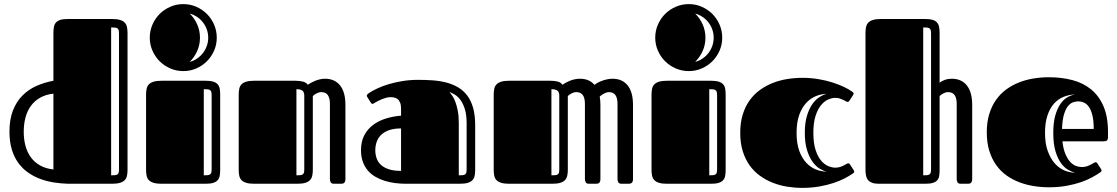

<svg xmlns="http://www.w3.org/2000/svg" viewBox="-20 -892 5424 932"><path d="M599.1 -67.9Q599.1 -50.8 596.2 -38.1Q593.3 -25.4 585 -17.1Q576.7 -8.8 562 -4.4Q547.4 0 523.9 0H310.5Q274.9 -1 240 -6.6Q205.1 -12.2 173.6 -24.2Q142.1 -36.1 115 -55.4Q87.9 -74.7 68.1 -102.3Q48.3 -129.9 37.1 -167.2Q25.9 -204.6 25.9 -252.9Q25.9 -313 43 -356.2Q60.1 -399.4 89.4 -428.7Q118.7 -458 157.5 -475.1Q196.3 -492.2 239.3 -500V-731.4Q239.3 -748.5 241.7 -761.5Q244.1 -774.4 252 -783Q259.8 -791.5 273.4 -795.7Q287.1 -799.8 310.1 -799.8H523.9Q547.4 -799.8 562 -795.4Q576.7 -791 585 -782.7Q593.3 -774.4 596.2 -761.5Q599.1 -748.5 599.1 -731.9ZM95.2 -252.4Q95.2 -216.3 103.5 -184.8Q111.8 -153.3 129.2 -129.2Q146.5 -105 173.8 -89.4Q201.2 -73.7 239.3 -69.3V-437.5Q201.2 -433.1 173.8 -417.2Q146.5 -401.4 129.2 -377Q111.8 -352.5 103.5 -320.8Q95.2 -289.1 95.2 -252.4ZM557.6 -727.5Q557.6 -738.3 556.2 -744.6Q554.7 -751 550.3 -754.2Q545.9 -757.3 538.6 -758.1Q531.2 -758.8 519.5 -758.8V-41Q531.2 -41 538.6 -41.7Q545.9 -42.5 550.3 -45.7Q554.7 -48.8 556.2 -54.9Q557.6 -61 557.6 -72.3Z M689 -432.1Q689 -448.7 691.9 -461.7Q694.8 -474.6 703.1 -482.9Q711.4 -491.2 726.1 -495.6Q740.7 -500 764.2 -500H978Q1000.5 -500 1014.4 -495.8Q1028.3 -491.7 1036.1 -483.4Q1043.9 -475.1 1046.4 -462.4Q1048.8 -449.7 1048.8 -432.1V-66.9Q1048.8 -50.3 1046.4 -37.8Q1043.9 -25.4 1036.1 -16.8Q1028.3 -8.3 1014.4 -4.2Q1000.5 0 978 0H764.2Q740.7 0 726.1 -4.4Q711.4 -8.8 703.1 -17.1Q694.8 -25.4 691.9 -38.1Q689 -50.8 689 -67.9ZM707 -709Q707 -742.7 720 -772.5Q732.9 -802.2 754.9 -824.2Q776.9 -846.2 806.6 -859.1Q836.4 -872.1 870.1 -872.1Q903.3 -872.1 932.9 -859.1Q962.4 -846.2 984.4 -824.2Q1006.3 -802.2 1019.3 -772.5Q1032.2 -742.7 1032.2 -709Q1032.2 -675.8 1019.3 -646.2Q1006.3 -616.7 984.4 -594.7Q962.4 -572.8 932.9 -559.8Q903.3 -546.9 870.1 -546.9Q836.4 -546.9 806.6 -559.8Q776.9 -572.8 754.9 -594.7Q732.9 -616.7 720 -646.2Q707 -675.8 707 -709ZM1007.3 -427.7Q1007.3 -438.5 1005.9 -444.8Q1004.4 -451.2 1000 -454.3Q995.6 -457.5 988.3 -458.3Q981 -459 969.2 -459V-41Q981 -41 988.3 -41.7Q995.6 -42.5 1000 -45.7Q1004.4 -48.8 1005.9 -54.9Q1007.3 -61 1007.3 -72.3ZM950.7 -709Q950.7 -674.8 937.3 -644.5Q923.8 -614.3 900.9 -591.8Q920.4 -596.7 936.8 -607.9Q953.1 -619.1 965.1 -634.5Q977.1 -649.9 983.9 -668.9Q990.7 -688 990.7 -709Q990.7 -730 983.9 -749Q977.1 -768.1 965.1 -783.4Q953.1 -798.8 936.8 -809.8Q920.4 -820.8 900.9 -826.2Q923.8 -803.7 937.3 -773.4Q950.7 -743.2 950.7 -709Z M1138.7 -432.1Q1138.7 -448.7 1141.6 -461.7Q1144.5 -474.6 1152.8 -482.9Q1161.1 -491.2 1175.8 -495.6Q1190.4 -500 1213.9 -500H1413.6Q1435.5 -500 1451.4 -495.6Q1467.3 -491.2 1474.1 -480.5Q1480.5 -484.9 1489.5 -490Q1498.5 -495.1 1509.3 -499.5Q1520 -503.9 1532.2 -506.8Q1544.4 -509.8 1557.6 -509.8Q1604.5 -509.8 1630.6 -477.5Q1656.7 -445.3 1656.7 -382.8V-22.9Q1656.7 -14.6 1654.5 -10Q1652.3 -5.4 1649.2 -3.2Q1646 -1 1641.6 -0.5Q1637.2 0 1632.8 0H1601.6Q1588.9 0 1585.2 -7.3Q1581.5 -14.6 1581.5 -22.9V-387.7Q1581.5 -415.5 1571.5 -430.2Q1561.5 -444.8 1539.6 -444.8Q1528.3 -444.8 1516.8 -438.7Q1505.4 -432.6 1498.5 -425.8V-68.4Q1498.5 -51.3 1495.6 -38.6Q1492.7 -25.9 1484.4 -17.3Q1476.1 -8.8 1461.4 -4.4Q1446.8 0 1423.3 0H1213.9Q1190.4 0 1175.8 -4.4Q1161.1 -8.8 1152.8 -17.1Q1144.5 -25.4 1141.6 -38.1Q1138.7 -50.8 1138.7 -67.9ZM1457 -427.7Q1457 -444.8 1448 -451.9Q1439 -459 1418.9 -459V-41Q1430.7 -41 1438 -41.7Q1445.3 -42.5 1449.7 -45.7Q1454.1 -48.8 1455.6 -54.9Q1457 -61 1457 -72.3Z M1950.7 0Q1924.3 0 1897.7 -3.4Q1871.1 -6.8 1846.9 -14.4Q1822.8 -22 1801.8 -34.2Q1780.8 -46.4 1765.4 -64.5Q1750 -82.5 1741.2 -106.9Q1732.4 -131.3 1732.4 -163.1Q1732.4 -205.6 1748.5 -235.8Q1764.6 -266.1 1791.7 -286.1Q1818.8 -306.2 1854 -316.9Q1889.2 -327.6 1926.8 -330.6V-364.3Q1926.8 -383.3 1921.9 -394.5Q1917 -405.8 1909.4 -411.4Q1901.9 -417 1892.8 -418.7Q1883.8 -420.4 1875.5 -420.4Q1865.7 -420.4 1854.7 -417.5Q1843.8 -414.6 1833.5 -410.4Q1823.2 -406.2 1814 -401.4Q1804.7 -396.5 1798.3 -392.6Q1795.4 -390.6 1793 -389.2Q1790.5 -387.7 1788.1 -387.7Q1783.7 -387.7 1779.8 -394L1763.2 -420.4Q1760.7 -423.8 1760.7 -427.7Q1760.7 -431.6 1763.9 -434.6Q1767.1 -437.5 1770 -439.5Q1786.1 -450.7 1811 -462.4Q1835.9 -474.1 1866.9 -483.4Q1897.9 -492.7 1934.1 -498.5Q1970.2 -504.4 2008.8 -504.4Q2045.4 -504.4 2080.3 -502Q2115.2 -499.5 2146.2 -491.5Q2177.2 -483.4 2202.9 -468.5Q2228.5 -453.6 2247.3 -429.2Q2266.1 -404.8 2276.4 -369.1Q2286.6 -333.5 2286.6 -283.7V-65.9Q2286.6 -49.8 2283.7 -37.4Q2280.8 -24.9 2272.5 -16.6Q2264.2 -8.3 2249.5 -4.2Q2234.9 0 2211.4 0ZM1926.8 -268.6Q1891.6 -268.6 1867.7 -259.8Q1843.8 -251 1829.1 -236.3Q1814.5 -221.7 1808.1 -202.4Q1801.8 -183.1 1801.8 -162.6Q1801.8 -142.1 1808.1 -123.8Q1814.5 -105.5 1829.1 -91.8Q1843.8 -78.1 1867.7 -70.3Q1891.6 -62.5 1926.8 -62.5ZM2207 -41Q2218.8 -41 2226.1 -41.7Q2233.4 -42.5 2237.8 -45.7Q2242.2 -48.8 2243.7 -54.9Q2245.1 -61 2245.1 -72.3V-294.4Q2245.1 -334 2236.8 -361.1Q2228.5 -388.2 2216.1 -405.5Q2203.6 -422.9 2189 -431.9Q2174.3 -440.9 2161.6 -445.3Q2167.5 -439 2175.5 -427.2Q2183.6 -415.5 2190.4 -397.5Q2197.3 -379.4 2202.1 -354.2Q2207 -329.1 2207 -296.4Z M2376.5 -432.1Q2376.5 -448.7 2379.4 -461.7Q2382.3 -474.6 2390.6 -482.9Q2398.9 -491.2 2413.6 -495.6Q2428.2 -500 2451.7 -500H2651.4Q2673.3 -500 2688.5 -495.6Q2703.6 -491.2 2710.4 -480.5Q2716.8 -485.4 2726.1 -490.5Q2735.4 -495.6 2746.3 -500Q2757.3 -504.4 2769.8 -507.1Q2782.2 -509.8 2795.4 -509.8Q2840.3 -509.8 2865.7 -480Q2872.1 -485.4 2881.8 -490.7Q2891.6 -496.1 2903.3 -500.2Q2915 -504.4 2928 -507.1Q2940.9 -509.8 2953.6 -509.8Q3000.5 -509.8 3026.6 -477.5Q3052.7 -445.3 3052.7 -382.8V-22.9Q3052.7 -14.6 3050.5 -10Q3048.3 -5.4 3044.9 -3.2Q3041.5 -1 3037.1 -0.5Q3032.7 0 3028.3 0H2997.6Q2984.9 0 2981.2 -7.3Q2977.5 -14.6 2977.5 -22.9V-387.7Q2977.5 -415.5 2967.5 -430.2Q2957.5 -444.8 2935.5 -444.8Q2929.7 -444.8 2923.3 -442.6Q2917 -440.4 2910.9 -437.3Q2904.8 -434.1 2899.7 -430.4Q2894.5 -426.8 2891.1 -423.3Q2892.6 -414.1 2893.6 -404.1Q2894.5 -394 2894.5 -382.8V-22.9Q2894.5 -14.6 2892.3 -10Q2890.1 -5.4 2887 -3.2Q2883.8 -1 2879.4 -0.5Q2875 0 2870.6 0H2839.4Q2826.7 0 2823 -7.3Q2819.3 -14.6 2819.3 -22.9V-387.7Q2819.3 -415.5 2809.3 -430.2Q2799.3 -444.8 2777.3 -444.8Q2766.1 -444.8 2754.6 -438.7Q2743.2 -432.6 2736.3 -425.8V-68.4Q2736.3 -51.3 2733.4 -38.6Q2730.5 -25.9 2722.2 -17.3Q2713.9 -8.8 2699.2 -4.4Q2684.6 0 2661.1 0H2451.7Q2428.2 0 2413.6 -4.4Q2398.9 -8.8 2390.6 -17.1Q2382.3 -25.4 2379.4 -38.1Q2376.5 -50.8 2376.5 -67.9ZM2694.8 -427.7Q2694.8 -444.8 2685.8 -451.9Q2676.8 -459 2656.7 -459V-41Q2668.5 -41 2675.8 -41.7Q2683.1 -42.5 2687.5 -45.7Q2691.9 -48.8 2693.4 -54.9Q2694.8 -61 2694.8 -72.3Z M3142.6 -432.1Q3142.6 -448.7 3145.5 -461.7Q3148.4 -474.6 3156.7 -482.9Q3165 -491.2 3179.7 -495.6Q3194.3 -500 3217.8 -500H3431.6Q3454.1 -500 3468 -495.8Q3481.9 -491.7 3489.7 -483.4Q3497.6 -475.1 3500 -462.4Q3502.4 -449.7 3502.4 -432.1V-66.9Q3502.4 -50.3 3500 -37.8Q3497.6 -25.4 3489.7 -16.8Q3481.9 -8.3 3468 -4.2Q3454.1 0 3431.6 0H3217.8Q3194.3 0 3179.7 -4.4Q3165 -8.8 3156.7 -17.1Q3148.4 -25.4 3145.5 -38.1Q3142.6 -50.8 3142.6 -67.9ZM3160.6 -709Q3160.6 -742.7 3173.6 -772.5Q3186.5 -802.2 3208.5 -824.2Q3230.5 -846.2 3260.3 -859.1Q3290 -872.1 3323.7 -872.1Q3356.9 -872.1 3386.5 -859.1Q3416 -846.2 3438 -824.2Q3460 -802.2 3472.9 -772.5Q3485.8 -742.7 3485.8 -709Q3485.8 -675.8 3472.9 -646.2Q3460 -616.7 3438 -594.7Q3416 -572.8 3386.5 -559.8Q3356.9 -546.9 3323.7 -546.9Q3290 -546.9 3260.3 -559.8Q3230.5 -572.8 3208.5 -594.7Q3186.5 -616.7 3173.6 -646.2Q3160.6 -675.8 3160.6 -709ZM3460.9 -427.7Q3460.9 -438.5 3459.5 -444.8Q3458 -451.2 3453.6 -454.3Q3449.2 -457.5 3441.9 -458.3Q3434.6 -459 3422.9 -459V-41Q3434.6 -41 3441.9 -41.7Q3449.2 -42.5 3453.6 -45.7Q3458 -48.8 3459.5 -54.9Q3460.9 -61 3460.9 -72.3ZM3404.3 -709Q3404.3 -674.8 3390.9 -644.5Q3377.4 -614.3 3354.5 -591.8Q3374 -596.7 3390.4 -607.9Q3406.7 -619.1 3418.7 -634.5Q3430.7 -649.9 3437.5 -668.9Q3444.3 -688 3444.3 -709Q3444.3 -730 3437.5 -749Q3430.7 -768.1 3418.7 -783.4Q3406.7 -798.8 3390.4 -809.8Q3374 -820.8 3354.5 -826.2Q3377.4 -803.7 3390.9 -773.4Q3404.3 -743.2 3404.3 -709Z M3928.2 -247.1Q3928.2 -197.8 3938.7 -165Q3949.2 -132.3 3965.3 -113Q3981.4 -93.8 4000 -85.9Q4018.6 -78.1 4034.7 -78.1Q4046.9 -78.1 4057.1 -81.3Q4067.4 -84.5 4075.2 -88.6Q4083 -92.8 4088.4 -95.9Q4093.8 -99.1 4096.7 -99.1Q4101.1 -99.1 4102.8 -97.7Q4104.5 -96.2 4106.9 -92.3L4124 -65.9Q4126.5 -62 4126.5 -59.1Q4126.5 -55.7 4124.5 -53.7Q4122.6 -51.8 4120.6 -50.3Q4104.5 -39.1 4081.1 -26.6Q4057.6 -14.2 4026.6 -3.9Q3995.6 6.3 3957.5 13.2Q3919.4 20 3874.5 20Q3837.9 20 3801.3 14.2Q3764.6 8.3 3731.2 -4.9Q3697.8 -18.1 3668.9 -38.8Q3640.1 -59.6 3618.9 -89.1Q3597.7 -118.7 3585.4 -158Q3573.2 -197.3 3573.2 -247.1Q3573.2 -296.9 3585.4 -336.2Q3597.7 -375.5 3618.9 -405Q3640.1 -434.6 3668.9 -455.3Q3697.8 -476.1 3731.2 -489.3Q3764.6 -502.4 3801.3 -508.3Q3837.9 -514.2 3874.5 -514.2Q3914.6 -514.2 3951.7 -508.1Q3988.8 -502 4020.3 -491.9Q4051.8 -481.9 4076.9 -470Q4102.1 -458 4117.7 -446.3Q4119.6 -444.8 4121.6 -442.9Q4123.5 -440.9 4123.5 -437.5Q4123.5 -434.1 4121.1 -430.7L4104 -404.3Q4101.6 -400.4 4099.9 -398.9Q4098.1 -397.5 4093.8 -397.5Q4090.8 -397.5 4085.9 -400.4Q4081.1 -403.3 4073.7 -407Q4066.4 -410.6 4056.6 -413.8Q4046.9 -417 4034.7 -417Q4018.6 -417 4000 -408.9Q3981.4 -400.9 3965.3 -381.3Q3949.2 -361.8 3938.7 -329.1Q3928.2 -296.4 3928.2 -247.1ZM3993.2 -58.6Q3977.5 -62 3959 -73.2Q3940.4 -84.5 3924.3 -106.7Q3908.2 -128.9 3897.5 -163.3Q3886.7 -197.8 3886.7 -247.1Q3886.7 -296.4 3897.5 -331.1Q3908.2 -365.7 3924.3 -387.9Q3940.4 -410.2 3959 -421.6Q3977.5 -433.1 3993.2 -436.5Q3966.8 -436 3940.7 -425.5Q3914.6 -415 3893.6 -392.6Q3872.6 -370.1 3859.6 -334.2Q3846.7 -298.3 3846.7 -247.1Q3846.7 -195.8 3859.6 -160.2Q3872.6 -124.5 3893.6 -102.1Q3914.6 -79.6 3940.7 -69.3Q3966.8 -59.1 3993.2 -58.6Z M4541 -490.7Q4551.8 -499 4566.9 -504.4Q4582 -509.8 4600.1 -509.8Q4647 -509.8 4673.1 -477.5Q4699.2 -445.3 4699.2 -382.8V-22.9Q4699.2 -14.6 4697 -10Q4694.8 -5.4 4691.7 -3.2Q4688.5 -1 4684.1 -0.5Q4679.7 0 4675.3 0H4644Q4631.3 0 4627.7 -7.3Q4624 -14.6 4624 -22.9V-387.7Q4624 -415.5 4614 -430.2Q4604 -444.8 4582 -444.8Q4570.8 -444.8 4559.3 -438.7Q4547.9 -432.6 4541 -425.8V-68.4Q4541 -51.3 4539.1 -38.6Q4537.1 -25.9 4529.8 -17.3Q4522.5 -8.8 4508.8 -4.4Q4495.1 0 4471.7 0H4245.6Q4226.6 0 4214.1 -4.4Q4201.7 -8.8 4194.3 -17.1Q4187 -25.4 4184.1 -38.1Q4181.2 -50.8 4181.2 -67.9V-731.9Q4181.2 -748.5 4184.1 -761.5Q4187 -774.4 4195.3 -782.7Q4203.6 -791 4218.3 -795.4Q4232.9 -799.8 4256.3 -799.8H4470.2Q4492.2 -799.8 4506.1 -795.9Q4520 -792 4527.8 -783.4Q4535.6 -774.9 4538.3 -762.2Q4541 -749.5 4541 -731.9ZM4499.5 -727.5Q4499.5 -738.3 4498 -744.6Q4496.6 -751 4492.2 -754.2Q4487.8 -757.3 4480.5 -758.1Q4473.1 -758.8 4461.4 -758.8V-41Q4473.1 -41 4480.5 -41.7Q4487.8 -42.5 4492.2 -45.7Q4496.6 -48.8 4498 -54.9Q4499.5 -61 4499.5 -72.3Z M5231.4 -81.1Q5244.6 -81.1 5255.4 -84.7Q5266.1 -88.4 5274.7 -92.8Q5283.2 -97.2 5288.8 -100.8Q5294.4 -104.5 5297.4 -104.5Q5301.8 -104.5 5303.5 -103Q5305.2 -101.6 5307.6 -97.7L5324.7 -71.3Q5327.1 -67.4 5327.1 -64.5Q5327.1 -61 5325.2 -59.1Q5323.2 -57.1 5321.3 -55.7Q5305.2 -44.4 5281.7 -31.5Q5258.3 -18.6 5227.3 -7.8Q5196.3 2.9 5157.2 10Q5118.2 17.1 5071.3 17.1Q5034.7 17.1 4998 11.2Q4961.4 5.4 4928 -7.3Q4894.5 -20 4865.7 -40.5Q4836.9 -61 4815.7 -90.8Q4794.4 -120.6 4782.2 -159.9Q4770 -199.2 4770 -250Q4770 -299.8 4782.2 -339.1Q4794.4 -378.4 4815.7 -408.2Q4836.9 -438 4865.7 -458.7Q4894.5 -479.5 4928 -492.4Q4961.4 -505.4 4998 -511.2Q5034.7 -517.1 5071.3 -517.1Q5132.3 -517.1 5184.8 -503.4Q5237.3 -489.7 5275.9 -458.5Q5314.5 -427.2 5336.4 -376.5Q5358.4 -325.7 5358.4 -252V-224.6Q5358.4 -215.8 5354 -210.9Q5349.6 -206.1 5339.4 -206.1H5137.2Q5141.1 -169.9 5151.1 -145.8Q5161.1 -121.6 5174.1 -107.2Q5187 -92.8 5202.1 -86.9Q5217.3 -81.1 5231.4 -81.1ZM5289.1 -266.1Q5289.1 -305.2 5283 -330.8Q5276.9 -356.4 5266.6 -371.8Q5256.3 -387.2 5242.4 -393.6Q5228.5 -399.9 5213.4 -399.9Q5202.1 -399.9 5189 -395.5Q5175.8 -391.1 5164.3 -377Q5152.8 -362.8 5144.8 -336.4Q5136.7 -310.1 5135.3 -266.1ZM5199.2 -53.7Q5183.6 -57.1 5165 -67.6Q5146.5 -78.1 5130.4 -100.1Q5114.3 -122.1 5103.5 -157.7Q5092.8 -193.4 5092.8 -247.1Q5092.8 -296.4 5102.3 -330.6Q5111.8 -364.7 5127 -386.7Q5142.1 -408.7 5161.1 -419.7Q5180.2 -430.7 5199.2 -433.6Q5169.9 -432.6 5143.3 -422.1Q5116.7 -411.6 5096.4 -389.2Q5076.2 -366.7 5064.5 -331.5Q5052.7 -296.4 5052.7 -247.1Q5052.7 -194.3 5066.4 -157.5Q5080.1 -120.6 5101.3 -97.4Q5122.6 -74.2 5148.4 -64Q5174.3 -53.7 5199.2 -53.7Z"/></svg>

Font: Fascinate Inline
Style: Regular
Weight: 900
Designer: Astigmatic (AOETI)
Foundry: Astigmatic (AOETI)
Version: Version 1.000